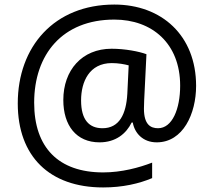

<svg xmlns="http://www.w3.org/2000/svg" viewBox="-20 -734 939 843"><path d="M841 -357C841 -578 690 -714 482 -714C218 -714 58 -529 58 -280C58 -48 197 89 433 89C519 89 591 72 648 48V-20C591 2 514 23 433 23C237 23 130 -86 130 -283C130 -495 254 -648 482 -648C648 -648 771 -543 771 -358C771 -255 736 -171 674 -171C641 -171 612 -187 612 -257C612 -261 612 -269 613 -293L623 -496C591 -508 529 -520 470 -520C340 -520 258 -426 258 -295C258 -183 315 -109 417 -109C488 -109 534 -147 558 -196H563C571 -150 607 -109 668 -109C784 -109 841 -235 841 -357ZM336 -293C336 -375 372 -457 471 -457C499 -457 527 -452 545 -447L539 -322C534 -233 504 -171 430 -171C372 -171 336 -207 336 -293Z"/></svg>

Font: Noto Sans Sunuwar
Style: Regular
Weight: 400
Designer: Anshuman Pandey
Foundry: Jamra Patel LLC
Version: Version 1.000